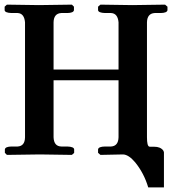

<svg xmlns="http://www.w3.org/2000/svg" viewBox="-21 -667 742 828"><path d="M509.8 -1Q509.8 -1 412.1 1L401.9 -7.8V-22.9Q403.8 -34.7 432.1 -35.2H458Q489.3 -37.1 490.2 -75.2V-320.8H210V-75.2Q211.4 -36.1 243.2 -35.2H269Q297.9 -34.2 298.8 -22.9V-7.8L289.1 1Q288.1 1 150.9 -1Q150.9 -1 8.8 1L0 -7.8V-22.9Q2 -34.7 28.8 -35.2H55.2Q86.4 -37.1 86.9 -75.2V-570.8Q83.5 -609.4 55.2 -610.8H28.8Q0 -611.8 -1 -623V-638.2L8.8 -647Q9.8 -647 147 -645Q147 -645 289.1 -647L297.9 -638.2V-623Q295.9 -611.3 269 -610.8H243.2Q210.9 -608.9 210 -570.8V-367.2H490.2V-570.8Q486.8 -609.4 458 -610.8H432.1Q403.3 -611.8 401.9 -623V-638.2L412.1 -647Q413.1 -647 549.8 -645Q549.8 -645 690.9 -647L701.2 -638.2V-623Q699.2 -611.3 671.9 -610.8H646Q613.8 -608.9 612.8 -570.8V-75.2Q612.8 -37.6 622.6 -34.7Q625 -34.2 627 -34.2H644Q670.4 -34.2 682.6 -18.6Q685.5 -13.7 686 -9.8V141.1H618.2Q600.1 80.1 562 33.2Q534.2 0 509.8 -1Z"/></svg>

Font: Linux Libertine O
Style: Semibold
Weight: 700
Designer: Philipp H. Poll
Foundry: Philipp H. Poll
Version: Version 5.0.0